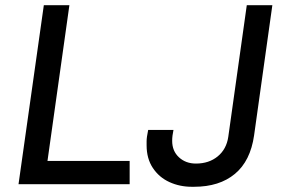

<svg xmlns="http://www.w3.org/2000/svg" viewBox="-20 -706 1097 736"><path d="M246 -686 162 -89H477V0H51L148 -686ZM954 -187Q940 -89 880.5 -39.5Q821 10 724 10H715Q669 10 629.5 -8Q590 -26 566 -62Q542 -98 542 -149Q542 -151 542 -165Q542 -179 548 -208H645Q640 -185 640 -166Q640 -127 666 -103Q692 -79 731 -79Q781 -79 814.5 -106.5Q848 -134 855 -181L926 -686H1024Z"/></svg>

Font: Chivo
Style: Italic
Weight: 400
Italic angle: -8.05°
Designer: Hector Gatti
Foundry: Omnibus-Type
Version: Version 1.007